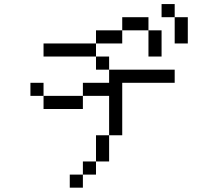

<svg xmlns="http://www.w3.org/2000/svg" viewBox="-20 -832 1040 915"><path d="M812.5 -437.5V-500H500V-437.5H375V-375H187.5V-312.5H375V-375H500V-187.5H437.5Q437.5 -187.5 437.5 -62.5H375V0H312.5V62.5H375V0H437.5V-62.5H500Q500 -62.5 500 -187.5H562.5Q562.5 -187.5 562.5 -437.5ZM187.5 -375V-437.5H125V-375ZM500 -500V-562.5H437.5V-500ZM437.5 -562.5V-625H187.5V-562.5ZM437.5 -625H562.5V-687.5H437.5ZM687.5 -687.5Q687.5 -687.5 687.5 -562.5H750Q750 -562.5 750 -687.5ZM562.5 -687.5H687.5V-750H562.5ZM812.5 -750Q812.5 -750 812.5 -625H875Q875 -625 875 -750ZM812.5 -750V-812.5H750V-750Z"/></svg>

Font: Unifont
Style: Regular
Weight: 500
Version: Version 15.1.04